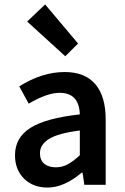

<svg xmlns="http://www.w3.org/2000/svg" viewBox="-20 -824 556 856"><path d="M46.9 -131.8Q46.9 -210.4 115.7 -253.9Q184.6 -297.4 335.9 -314Q332.5 -410.2 246.1 -410.2Q189.9 -410.2 107.9 -361.8L65.9 -439Q167.5 -502.9 268.1 -502.9Q358.9 -502.9 405 -448.7Q451.2 -394.5 451.2 -291V0H356L348.1 -54.2H344.2Q265.6 12.2 191.9 12.2Q127.4 12.2 87.2 -27.6Q46.9 -67.4 46.9 -131.8ZM101.1 -728 181.2 -804.2 328.1 -629.9 271 -573.2ZM158.2 -141.1Q158.2 -109.4 177.5 -93.8Q196.8 -78.1 229 -78.1Q257.3 -78.1 281.5 -91.1Q305.7 -104 335.9 -131.8V-242.2Q239.7 -230 199 -204.8Q158.2 -179.7 158.2 -141.1Z"/></svg>

Font: Source Sans Pro Semibold
Style: Regular
Weight: 600
Designer: Paul D. Hunt
Foundry: Adobe Systems Incorporated
Version: Version 2.020;PS 2.0;hotconv 1.0.86;makeotf.lib2.5.63406